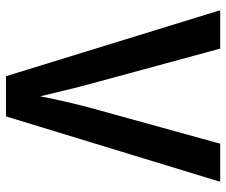

<svg xmlns="http://www.w3.org/2000/svg" viewBox="-77 -677 754 640"><g transform="rotate(-90 300.0 -357.0)"><path d="M14 0 232 -714H366L586 0H458L339 -438Q333 -460 325.5 -490Q318 -520 311 -549.5Q304 -579 299 -600Q295 -578 288.5 -548.5Q282 -519 275 -489.5Q268 -460 262 -438L141 0Z"/></g></svg>

Font: Noto Sans Mono SemiBold
Style: Regular
Weight: 600
Designer: Monotype Design Team
Foundry: Monotype Imaging Inc.
Version: Version 2.014; ttfautohint (v1.8.4.7-5d5b)